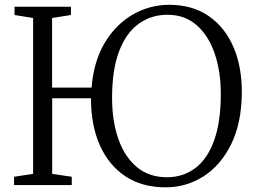

<svg xmlns="http://www.w3.org/2000/svg" viewBox="-20 -771 1061 800"><path d="M669.5 9.5Q572 9.5 502.5 -36.5Q433 -82.5 396 -165.8Q359 -249 359 -361.5H197.5V-46.5L279 -34.5V0H38.5V-34.5L118 -46.5V-696L40.5 -708.5V-743H275.5V-708.5L197 -696V-406H361.5Q370.5 -516.5 417 -593.5Q463.5 -670.5 534 -710.8Q604.5 -751 685.5 -751Q781.5 -751 849.8 -704Q918 -657 953.5 -573.2Q989 -489.5 987.5 -380Q986 -256.5 942.8 -169.2Q899.5 -82 828 -36.2Q756.5 9.5 669.5 9.5ZM675.5 -32.5Q743.5 -32.5 794 -70.8Q844.5 -109 872.2 -186Q900 -263 900 -380Q900 -473.5 874.5 -548Q849 -622.5 799.5 -666Q750 -709.5 677.5 -709.5Q611 -709.5 558.8 -672.5Q506.5 -635.5 476.8 -558.8Q447 -482 447 -362.5Q447 -267 473 -192.5Q499 -118 549.8 -75.2Q600.5 -32.5 675.5 -32.5Z"/></svg>

Font: Merriweather 60pt Light
Style: Regular
Weight: 300
Version: Version 2.100